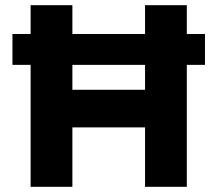

<svg xmlns="http://www.w3.org/2000/svg" viewBox="-20 -720 838 740"><path d="M28 -470V-589H770V-470ZM539 0V-700H700V0ZM98 0V-700H259V0ZM180 -229V-374H601V-229Z"/></svg>

Font: SUSE ExtraBold
Style: Regular
Weight: 800
Designer: Rene Bieder
Foundry: SUSE
Version: Version 1.000